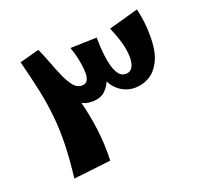

<svg xmlns="http://www.w3.org/2000/svg" viewBox="-115 -753 951 910"><g transform="rotate(-20 360.0 -298.0)"><path d="M300 6 111 28Q122 -65 124 -139.5Q126 -214 119 -282.5Q112 -351 97 -422Q82 -493 60 -577L159 -604Q188 -534 215 -459.5Q242 -385 262.5 -308Q283 -231 293 -152Q303 -73 300 6ZM316 -286Q280 -286 253.5 -304.5Q227 -323 208 -351.5Q189 -380 176.5 -411.5Q164 -443 156.5 -469Q149 -495 146 -508L159 -604Q176 -567 191 -526.5Q206 -486 221.5 -451.5Q237 -417 254.5 -395.5Q272 -374 295 -374Q317 -374 324.5 -389Q332 -404 332 -423Q332 -442 328.5 -466.5Q325 -491 318.5 -516.5Q312 -542 305 -560L439 -564Q436 -543 435.5 -509Q435 -475 431.5 -436.5Q428 -398 416.5 -364Q405 -330 381.5 -308Q358 -286 316 -286ZM530 -278Q495 -278 467 -294Q439 -310 421.5 -336Q404 -362 401 -391L439 -564Q439 -550 440 -525Q441 -500 444.5 -470.5Q448 -441 455.5 -415Q463 -389 476 -372Q489 -355 510 -355Q528 -355 537.5 -365Q547 -375 551 -389.5Q555 -404 555 -419Q555 -458 543.5 -498.5Q532 -539 513 -582L664 -624Q672 -587 676 -556Q680 -525 680 -483Q680 -407 658 -362Q636 -317 601.5 -297.5Q567 -278 530 -278Z"/></g></svg>

Font: Marhey Medium
Style: Regular
Weight: 500
Designer: Nur Syamsi & Bustanul Arifin
Foundry: Namelatype
Version: Version 1.000